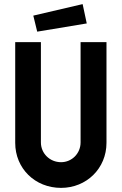

<svg xmlns="http://www.w3.org/2000/svg" viewBox="-20 -911 592 934"><path d="M277 3C401 3 498 -92 498 -216V-706H372V-218C372 -165 330 -122 277 -122C222 -122 179 -165 179 -218V-706H54V-216C54 -92 150 3 277 3ZM161 -757 402 -797 382 -891 142 -835Z"/></svg>

Font: Lineal
Style: Bold
Weight: 700
Designer: Created by Frank Adebiaye with contributions from Anton Moglia & Ariel Martín Pérez
Created by Frank ADEBIAYE with FontF
Foundry: Velvetyne Type Foundry
Version: Version 2.000;Glyphs 3.2 (3227)